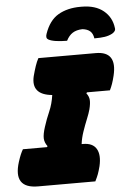

<svg xmlns="http://www.w3.org/2000/svg" viewBox="-86 -1006 725 1052"><g transform="rotate(-5 276.0 -480.0)"><path d="M395 0H80Q-58 0 -13 -143Q-5 -168 1.5 -183Q8 -198 15 -210H147L151 -215Q135 -236 134 -259Q133 -282 146 -322Q159 -363 176.5 -403Q194 -443 201 -492Q85 -503 109 -604Q117 -634 125 -658Q133 -682 143 -700H459Q577 -700 545 -568Q539 -543 532.5 -524.5Q526 -506 518 -490H392L388 -485Q402 -467 403.5 -447.5Q405 -428 397 -396Q391 -374 378.5 -343.5Q366 -313 354 -278Q342 -243 338 -210H346Q399 -210 419 -176Q439 -142 425 -81Q418 -54 412 -38Q406 -22 395 0ZM308 -781Q274 -781 247 -785Q220 -789 206 -797Q191 -805 199 -828Q224 -901 274.5 -930.5Q325 -960 397 -960H403Q479 -960 523.5 -923.5Q568 -887 575 -828Q577 -818 571.5 -810.5Q566 -803 557 -798Q538 -788 515.5 -784.5Q493 -781 458 -781Q454 -808 439 -821Q424 -834 397 -837Q364 -836 343 -822.5Q322 -809 308 -781Z"/></g></svg>

Font: Recursive Sn Csl St XBk
Style: Italic
Weight: 1000
Italic angle: -15°
Version: Version 1.085;hotconv 1.1.0;makeotfexe 2.6.0; ttfautohint (v